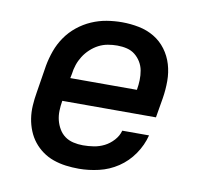

<svg xmlns="http://www.w3.org/2000/svg" viewBox="-65 -599 730 678"><g transform="rotate(10 300.0 -260.0)"><path d="M259 8Q235 8 212 5Q189 2 167.5 -5.5Q146 -13 128 -26Q110 -39 96.5 -56Q83 -73 74.5 -94Q66 -115 62.5 -137.5Q59 -160 60.5 -184Q62 -208 66 -231L82 -331Q87 -358 96.5 -384.5Q106 -411 122.5 -435Q139 -459 162 -477.5Q185 -496 211.5 -507.5Q238 -519 265.5 -523.5Q293 -528 320 -528Q351 -528 381 -522Q411 -516 436 -501Q461 -486 478.5 -462.5Q496 -439 504.5 -410.5Q513 -382 513 -351Q513 -320 508 -289L496 -218H160V-217Q157 -200 156.5 -182Q156 -164 160 -148Q164 -132 172.5 -117.5Q181 -103 194 -93.5Q207 -84 224 -80Q241 -76 259 -76Q278 -76 297.5 -79Q317 -82 335 -91Q353 -100 367.5 -116Q382 -132 387 -151H483Q474 -115 452 -83Q430 -51 398.5 -30Q367 -9 330.5 -0.5Q294 8 259 8ZM413 -302V-303Q416 -320 416.5 -337.5Q417 -355 414 -371.5Q411 -388 402.5 -402Q394 -416 381.5 -426Q369 -436 352.5 -440Q336 -444 318 -444Q301 -444 284 -441Q267 -438 251.5 -430Q236 -422 222.5 -409.5Q209 -397 199.5 -382Q190 -367 184.5 -350.5Q179 -334 177 -317L174 -302Z"/></g></svg>

Font: Iosevka Etoile Medium Oblique
Style: Regular
Weight: 500
Italic angle: -9°
Designer: Belleve Invis
Foundry: Belleve Invis
Version: Version 15.5.2; ttfautohint (v1.8.4)